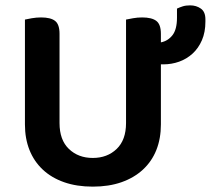

<svg xmlns="http://www.w3.org/2000/svg" viewBox="-20 -680 786 716"><path d="M580 -440V-216Q580 -163 563 -120.5Q546 -78 513 -47.5Q480 -17 433 -0.5Q386 16 326 16Q266 16 219 -0.5Q172 -17 139.5 -47.5Q107 -78 90 -120.5Q73 -163 73 -216V-607Q81 -609 98.5 -612Q116 -615 133 -615Q169 -615 185.5 -602Q202 -589 202 -554V-221Q202 -158 237 -124.5Q272 -91 326 -91Q380 -91 415 -124.5Q450 -158 450 -221V-607Q459 -609 476 -612Q493 -615 510 -615Q546 -615 563 -602Q580 -589 580 -554V-522Q606 -527 623 -548.5Q640 -570 640 -614V-648Q651 -653 662 -656.5Q673 -660 689 -660Q712 -660 729 -648Q746 -636 746 -608V-599Q746 -560 733 -530Q720 -500 698 -480Q676 -460 648 -450Q620 -440 589 -440Z"/></svg>

Font: Baloo Thambi 2 SemiBold
Style: Regular
Weight: 600
Designer: Aadarsh Rajan and Ek Type
Foundry: Ek Type
Version: Version 1.640;hotconv 1.0.111;makeotfexe 2.5.65597; ttfautoh